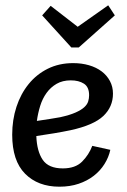

<svg xmlns="http://www.w3.org/2000/svg" viewBox="-20 -694 479 724"><path d="M217 -59Q264 -59 289.5 -84.5Q315 -110 328 -144L396 -129Q390 -101 374 -75.5Q358 -50 333.5 -31Q309 -12 276.5 -1Q244 10 204 10Q123 10 74.5 -39Q26 -88 26 -186Q26 -242 42 -291Q58 -340 88 -377Q118 -414 160.5 -435Q203 -456 256 -456Q288 -456 315.5 -448Q343 -440 363 -425Q383 -410 394.5 -388.5Q406 -367 406 -341Q406 -291 369.5 -256.5Q333 -222 246 -203Q217 -197 184.5 -191.5Q152 -186 117 -181Q119 -124 141 -91.5Q163 -59 217 -59ZM207 -252Q243 -260 264.5 -269.5Q286 -279 297.5 -289.5Q309 -300 312.5 -311.5Q316 -323 316 -335Q316 -366 296.5 -378.5Q277 -391 247 -391Q216 -391 193.5 -378Q171 -365 155.5 -343.5Q140 -322 131.5 -294.5Q123 -267 119 -238Q147 -242 168.5 -245.5Q190 -249 207 -252ZM139 -636 171 -672 273 -593 388 -674 413 -636 277 -515H249Z"/></svg>

Font: Zilla Slab Medium
Style: Regular
Weight: 500
Designer: Typotheque.com
Foundry: Typotheque type foundry
Version: Version 1.1; 2017